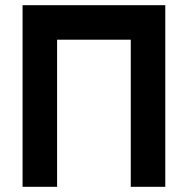

<svg xmlns="http://www.w3.org/2000/svg" viewBox="-20 -720 723 740"><path d="M67 -700V0H200V-567H484V0H617V-700Z"/></svg>

Font: Unageo
Style: Bold
Weight: 700
Designer: Richard Sepsi
Foundry: Richard Sepsi
Version: Version 2.000